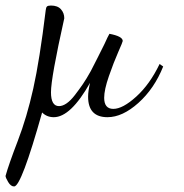

<svg xmlns="http://www.w3.org/2000/svg" viewBox="-60 -393 664 693"><path d="M-40 242Q-29 202 4 116Q37 30 60 -73Q83 -176 105 -356Q106 -366 109.5 -369.5Q113 -373 124 -373Q148 -373 160 -359.5Q172 -346 172 -327Q124 -112 124 -60Q124 -10 153 -10Q166 -10 180.5 -20Q195 -30 210 -49.5Q225 -69 238.5 -88.5Q252 -108 268 -137L293 -186L317 -234Q330 -263 335 -271Q383 -262 383 -245Q383 -242 366.5 -204.5Q350 -167 333 -118Q316 -69 316 -40Q316 0 349 0Q383 0 432 -44.5Q481 -89 516 -162L529 -153Q497 -73 439.5 -21.5Q382 30 328 30Q258 30 258 -44Q258 -64 265 -94Q195 30 134 30Q109 30 92 13Q17 280 -9 280Q-21 280 -30.5 264Q-40 248 -40 242Z"/></svg>

Font: DancingScriptRegular
Style: Regular
Weight: 400
Designer: Pablo Impallari
Foundry: Pablo Impallari. www.impallari.com
Version: Version 1.002